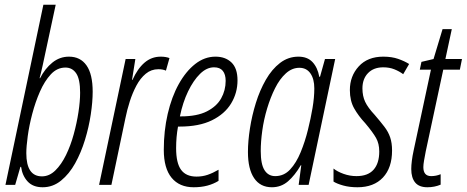

<svg xmlns="http://www.w3.org/2000/svg" viewBox="-20 -780 1969 810"><path d="M160 10Q119 10 96.5 -14.5Q74 -39 69 -76H66L44 0H3L163 -760H215L160 -504Q153 -472 147 -450H149Q170 -491 201 -516Q232 -541 271 -541Q319 -541 345 -504Q371 -467 371 -393Q371 -351 363 -297.5Q355 -244 338.5 -190Q322 -136 297 -91Q272 -46 237.5 -18Q203 10 160 10ZM157 -36Q188 -36 213.5 -61Q239 -86 258.5 -126Q278 -166 291 -213.5Q304 -261 311 -307Q318 -353 318 -389Q318 -446 301.5 -470.5Q285 -495 256 -495Q221 -495 194.5 -466.5Q168 -438 148.5 -393.5Q129 -349 116 -299.5Q103 -250 97 -205.5Q91 -161 91 -134Q91 -36 157 -36Z M398 0 510 -531H551L537 -443H539Q560 -490 589.5 -515.5Q619 -541 658 -541Q669 -541 678 -539.5Q687 -538 695 -535L680 -482Q667 -488 648 -488Q618 -488 595 -469Q572 -450 555.5 -419Q539 -388 527.5 -352Q516 -316 509 -281L450 0Z M797 10Q737 10 704 -30Q671 -70 671 -148Q671 -228 687.5 -299.5Q704 -371 734 -425Q764 -479 803.5 -510Q843 -541 889 -541Q931 -541 956.5 -516.5Q982 -492 982 -441Q982 -388 955 -343.5Q928 -299 874 -272.5Q820 -246 738 -246H731Q723 -203 723 -155Q723 -92 744 -63.5Q765 -35 809 -35Q834 -35 856 -42.5Q878 -50 902 -64V-17Q881 -4 855 3Q829 10 797 10ZM743 -289Q811 -289 852.5 -310Q894 -331 913 -365Q932 -399 932 -439Q932 -466 920 -481Q908 -496 883 -496Q852 -496 824 -468.5Q796 -441 773.5 -394.5Q751 -348 739 -289Z M1127 10Q1078 10 1052 -28.5Q1026 -67 1026 -139Q1026 -184 1034.5 -238.5Q1043 -293 1059.5 -346Q1076 -399 1101.5 -443.5Q1127 -488 1161.5 -514.5Q1196 -541 1239 -541Q1277 -541 1298.5 -518Q1320 -495 1327 -456H1330L1351 -531H1394L1282 0H1240L1251 -83H1249Q1224 -40 1195 -15Q1166 10 1127 10ZM1141 -37Q1178 -37 1204 -65Q1230 -93 1248.5 -138Q1267 -183 1279 -232Q1291 -280 1298.5 -324.5Q1306 -369 1306 -407Q1306 -447 1289.5 -470.5Q1273 -494 1243 -494Q1212 -494 1186 -470.5Q1160 -447 1140.5 -408Q1121 -369 1107 -322.5Q1093 -276 1086.5 -229Q1080 -182 1080 -143Q1080 -87 1096 -62Q1112 -37 1141 -37Z M1488 10Q1454 10 1427.5 2.5Q1401 -5 1387 -14V-69Q1403 -56 1429.5 -46.5Q1456 -37 1484 -37Q1532 -37 1556 -64Q1580 -91 1580 -141Q1580 -174 1566.5 -198Q1553 -222 1521 -260Q1492 -291 1474 -323Q1456 -355 1456 -400Q1456 -459 1493.5 -500Q1531 -541 1597 -541Q1633 -541 1660 -531.5Q1687 -522 1706 -510L1681 -467Q1665 -479 1644 -487.5Q1623 -496 1597 -496Q1556 -496 1532.5 -471.5Q1509 -447 1509 -407Q1509 -375 1520.5 -350.5Q1532 -326 1561 -295Q1585 -267 1601.5 -245.5Q1618 -224 1626 -200.5Q1634 -177 1634 -145Q1634 -72 1595.5 -31Q1557 10 1488 10Z M1783 10Q1748 10 1731.5 -10Q1715 -30 1715 -67Q1715 -82 1717.5 -102Q1720 -122 1725 -145L1798 -486H1751L1758 -519L1809 -531L1847 -657H1886L1859 -531H1929L1920 -486H1850L1776 -141Q1772 -120 1769 -103Q1766 -86 1766 -75Q1766 -37 1799 -37Q1820 -37 1839 -45V-1Q1813 10 1783 10Z"/></svg>

Font: Noto Sans ExtraCondensed Light
Style: Italic
Weight: 300
Width: 2
Italic angle: -12°
Designer: Monotype Design Team
Foundry: Monotype Imaging Inc.
Version: Version 2.013; ttfautohint (v1.8.4.7-5d5b)